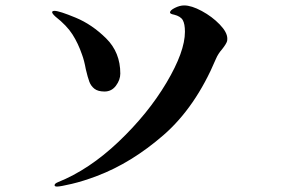

<svg xmlns="http://www.w3.org/2000/svg" viewBox="-20 -704 1040 707"><path d="M181 -22Q181 -28 193 -33Q308 -79 416.5 -182Q525 -285 593 -399.5Q661 -514 661 -587Q661 -616 653 -630Q645 -644 621 -650Q615 -651 610.5 -653Q606 -655 606 -658Q606 -666 624 -675Q642 -684 658 -684Q685 -684 723 -663.5Q761 -643 789 -614Q817 -585 817 -562Q817 -555 816 -552Q813 -542 798 -523Q783 -506 775 -487Q700 -309 582 -206.5Q464 -104 337 -56Q287 -37 244.5 -27Q202 -17 190 -17Q181 -17 181 -22ZM184 -643Q172 -654 172 -659Q172 -664 181 -664Q198 -664 258.5 -639Q319 -614 371 -562.5Q423 -511 423 -433Q423 -410 407 -388.5Q391 -367 365 -367Q341 -367 328 -377Q315 -387 309 -403Q303 -419 296 -449Q290 -482 282 -503Q268 -544 247 -577Q226 -610 184 -643Z"/></svg>

Font: Shippori Antique B1
Style: Regular
Weight: 400
Designer: FONTDASU
Foundry: FONTDASU / Google Inc. / but / Adobe
Version: Version 2.001